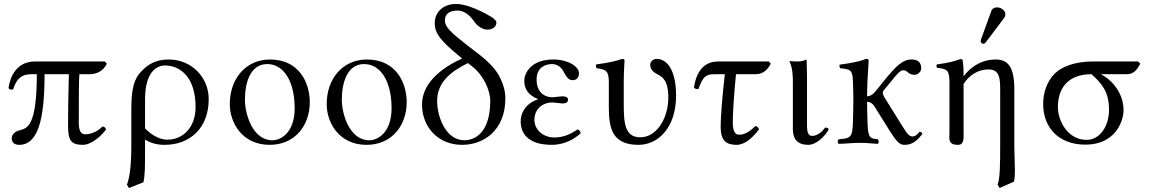

<svg xmlns="http://www.w3.org/2000/svg" viewBox="-20 -718 5795 965"><path d="M507 -409H155C65 -409 31 -334 23 -277C24 -269 36 -265 46 -269C63 -323 89 -345 137 -345H165C165 -85 118 -73 78 -63C53 -57 39 -40 39 -23C39 0 55 10 76 10C170 10 204 -114 204 -345H326C323 -235 322 -143 322 -88C322 -15 335 10 396 10C441 10 491 -37 513 -67C510 -77 505 -81 495 -82C459 -46 421 -43 409 -43C387 -43 376 -61 376 -101C376 -233 376 -311 379 -345H429C470 -345 501 -364 517 -398Z M701 198C709 160 709 113 709 58V-16C736 0 766 10 807 10C935 10 1029 -74 1029 -220C1029 -329 943 -419 828 -419C783 -419 737 -407 697 -366C671 -340 640 -308 640 -176V10C640 128 630 178 618 210L628 227ZM963 -180C963 -78 900 -16 821 -16C778 -16 739 -43 709 -72V-218C709 -357 768 -389 809 -389C885 -389 963 -331 963 -180Z M1135 -195C1135 -98 1200 10 1335 10C1396 10 1442 -12 1475 -44C1518 -86 1537 -146 1537 -204C1537 -303 1483 -419 1337 -419C1274 -419 1223 -393 1188 -352C1153 -311 1135 -255 1135 -195ZM1323 -396C1405 -396 1461 -311 1461 -174C1461 -54 1394 -13 1349 -13C1250 -13 1211 -144 1211 -217C1211 -300 1237 -396 1323 -396Z M1622 -195C1622 -98 1687 10 1822 10C1883 10 1929 -12 1962 -44C2005 -86 2024 -146 2024 -204C2024 -303 1970 -419 1824 -419C1761 -419 1710 -393 1675 -352C1640 -311 1622 -255 1622 -195ZM1810 -396C1892 -396 1948 -311 1948 -174C1948 -54 1881 -13 1836 -13C1737 -13 1698 -144 1698 -217C1698 -300 1724 -396 1810 -396Z M2303 -424C2218 -386 2101 -310 2101 -193C2101 -82 2179 10 2303 10C2409 10 2520 -61 2520 -224C2520 -262 2508 -303 2485 -343C2464 -378 2433 -409 2395 -439L2324 -494C2248 -553 2216 -583 2216 -614C2216 -640 2229 -665 2280 -665C2306 -665 2336 -649 2361 -613C2381 -584 2406 -569 2431 -569C2445 -569 2475 -576 2475 -605C2475 -623 2428 -646 2398 -661C2364 -677 2316 -698 2272 -698C2212 -698 2165 -662 2165 -600C2165 -548 2200 -510 2281 -442ZM2332 -401 2357 -381C2409 -340 2444 -264 2444 -212C2444 -49 2365 -13 2314 -13C2221 -13 2177 -130 2177 -211C2177 -310 2255 -363 2332 -401Z M2666 -115C2666 -168 2704 -203 2757 -203C2766 -203 2798 -198 2806 -198C2828 -198 2835 -206 2835 -217C2835 -228 2825 -234 2807 -234C2802 -234 2759 -229 2758 -229C2717 -229 2677 -253 2677 -319C2677 -382 2725 -396 2755 -396C2792 -396 2809 -367 2819 -346C2829 -330 2838 -315 2859 -315C2871 -315 2890 -322 2890 -350C2890 -384 2834 -419 2761 -419C2648 -419 2615 -350 2615 -312C2615 -266 2640 -238 2684 -220V-219C2615 -195 2597 -144 2597 -108C2597 -53 2628 10 2754 10C2814 10 2867 -18 2898 -48C2898 -58 2891 -65 2883 -68C2846 -42 2810 -27 2765 -27C2713 -27 2666 -64 2666 -115Z M3115 -307C3115 -354 3119 -415 3119 -415C3119 -419 3115 -422 3107 -422C3080 -412 3042 -403 2976 -394C2974 -388 2976 -381 2978 -375C3030 -370 3040 -357 3040 -303V-178C3040 -65 3062 10 3190 10C3284 10 3378 -72 3378 -238C3378 -353 3340 -422 3280 -422C3264 -422 3248 -409 3248 -393C3248 -371 3261 -357 3280 -347C3308 -332 3339 -318 3339 -226C3339 -132 3286 -28 3198 -28C3121 -28 3115 -98 3115 -194Z M3589 -409C3500 -409 3475 -329 3468 -278C3472 -272 3480 -270 3490 -270C3512 -328 3523 -345 3570 -345H3623C3611 -242 3602 -133 3602 -81C3602 -11 3630 10 3682 10C3724 10 3763 -26 3795 -68C3792 -77 3785 -82 3777 -85C3738 -45 3710 -41 3694 -41C3674 -41 3663 -60 3663 -103C3663 -155 3669 -240 3679 -345H3776C3815 -345 3837 -366 3854 -398L3844 -409Z M3965 -307V-68C3965 -19 3989 10 4042 10C4083 10 4125 -32 4145 -67C4143 -76 4138 -75 4128 -77C4110 -54 4088 -35 4061 -35C4042 -35 4036 -56 4036 -85V-327C4036 -358 4034 -419 4034 -419C4020 -413 4007 -409 3989 -409C3978 -409 3956 -410 3950 -411L3948 -409C3964 -376 3965 -334 3965 -307Z M4340 -109C4339 -135 4338 -176 4338 -206C4360 -206 4371 -191 4382 -172L4452 -60C4485 -7 4502 10 4525 10C4561 10 4585 -5 4616 -45C4613 -53 4612 -53 4602 -56C4588 -39 4579 -32 4566 -32C4545 -32 4533 -57 4504 -102L4435 -213C4427 -224 4417 -243 4417 -249C4417 -254 4417 -258 4420 -262L4454 -303C4490 -349 4506 -365 4520 -365C4526 -365 4534 -363 4541 -356C4550 -348 4560 -342 4576 -342C4594 -342 4610 -358 4610 -374C4610 -407 4591 -419 4561 -419C4518 -419 4485 -389 4419 -307L4383 -262C4365 -240 4351 -234 4338 -234C4338 -260 4339 -286 4340 -311C4343 -361 4346 -415 4346 -415C4346 -419 4341 -422 4333 -422C4305 -411 4269 -402 4200 -393C4198 -387 4200 -381 4202 -375C4257 -370 4265 -365 4267 -307C4268 -277 4269 -251 4269 -221C4269 -191 4268 -139 4267 -109C4265 -26 4256 -23 4195 -18C4189 -12 4189 -1 4195 5C4237 4 4261 0 4304 0C4338 0 4368 4 4392 5C4398 -1 4398 -12 4392 -18C4351 -22 4342 -25 4340 -109Z M4825 -336C4825 -336 4823 -336 4823 -336V-348C4823 -379 4820 -409 4818 -415C4817 -419 4814 -421 4806 -421C4779 -411 4754 -403 4688 -394C4686 -388 4686 -383 4690 -377C4741 -372 4750 -364 4752 -312V-69C4752 -63 4752 -57 4752 -50C4751 -37 4751 -23 4752 -16C4756 0 4764 10 4795 10C4825 10 4824 -21 4823 -52C4823 -58 4823 -63 4823 -69V-296C4852 -341 4896 -369 4949 -369C5007 -369 5007 -319 5007 -257V6C5007 115 5006 178 4994 210L5004 227L5076 195C5080 180 5081 160 5081 137C5081 100 5078 55 5078 6V-268C5078 -378 5049 -419 4984 -419C4896 -419 4841 -360 4825 -336ZM4991 -681C4978 -681 4967 -675 4963 -664L4911 -521C4910 -518 4909 -514 4909 -511C4909 -504 4915 -498 4923 -498C4927 -498 4932 -502 4935 -506L5027 -628C5031 -633 5033 -641 5033 -646C5033 -666 5011 -681 4991 -681Z M5643 -345C5678 -345 5694 -366 5711 -398L5700 -409H5470C5384 -409 5316 -383 5282 -349C5242 -309 5223 -253 5223 -195C5223 -74 5304 9 5435 9C5587 9 5627 -110 5627 -164C5627 -249 5571 -315 5513 -345ZM5442 -15C5343 -15 5297 -115 5297 -179C5297 -270 5343 -345 5466 -345C5520 -297 5554 -254 5554 -167C5554 -77 5503 -15 5442 -15Z"/></svg>

Font: Libertinus Serif Display
Style: Regular
Weight: 400
Designer: Philipp H. Poll, Khaled Hosny
Foundry: Caleb Maclennan
Version: Version 7.050;RELEASE